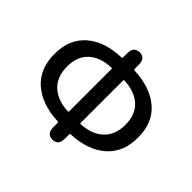

<svg xmlns="http://www.w3.org/2000/svg" viewBox="-176 -961 1186 1186"><g transform="rotate(45 417.0 -368.5)"><path d="M418 13Q367 13 367 -47V-84Q367 -90 361 -90Q218 -96 135 -168.5Q52 -241 52 -371Q52 -501 136 -573Q217 -643 361 -648Q367 -648 367 -654V-690Q367 -750 418 -750Q468 -750 468 -690V-654Q468 -648 474 -648Q617 -642 700 -571Q783 -500 783 -370.5Q783 -241 700 -168.5Q617 -96 474 -90Q468 -90 468 -84V-47Q468 13 418 13ZM362 -178Q367 -178 367 -183V-555Q367 -560 362 -560Q268 -556 215 -508Q162 -460 162 -370.5Q162 -281 215.5 -231.5Q269 -182 362 -178ZM468 -183Q468 -178 473 -178Q566 -183 619 -232.5Q672 -282 672 -371Q672 -460 619 -508Q566 -556 473 -560Q468 -560 468 -555Z"/></g></svg>

Font: Resource Han Rounded CN Medium
Style: Regular
Weight: 500
Designer: Cyano Hao (round all glyphs); Ryoko NISHIZUKA 西塚涼子 (kana, bopomofo & ideographs); Paul D. Hunt (Latin, Greek & Cyrillic)
Foundry: Cyano Hao
Version: 0.990